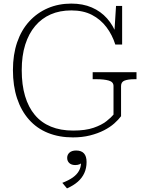

<svg xmlns="http://www.w3.org/2000/svg" viewBox="-20 -748 812 1069"><path d="M654 -269V-101Q640 -82 616.5 -61Q593 -40 559 -22.5Q525 -5 481.5 6Q438 17 386 17Q309 17 247 -8Q185 -33 141.5 -82Q98 -131 75 -200.5Q52 -270 52 -358Q52 -444 75.5 -512.5Q99 -581 143 -629Q187 -677 246.5 -702.5Q306 -728 377 -728Q441 -728 491 -706.5Q541 -685 576 -645.5Q611 -606 630 -553L615 -540L626 -715H660V-500H622Q605 -554 572.5 -597Q540 -640 492 -665Q444 -690 377 -690Q313 -690 262.5 -668Q212 -646 176 -603.5Q140 -561 120.5 -499.5Q101 -438 101 -357Q101 -276 119.5 -213.5Q138 -151 174 -108Q210 -65 263.5 -43Q317 -21 387 -21Q456 -21 501 -36.5Q546 -52 573 -73.5Q600 -95 612 -110V-269Q612 -292 585.5 -299.5Q559 -307 517 -307H496V-346H740V-307H729Q694 -307 674 -299.5Q654 -292 654 -269ZM353 301 327 270Q363 256 385.5 240Q408 224 419.5 203.5Q431 183 431 158L441 152Q435 161 424.5 166Q414 171 399 171Q378 171 366 160Q354 149 354 131Q354 113 367 101.5Q380 90 404 90Q433 90 447.5 106Q462 122 462 154Q462 188 449.5 215.5Q437 243 413 264Q389 285 353 301Z"/></svg>

Font: Roboto Serif Thin
Style: Regular
Weight: 250
Designer: Greg Gazdowicz
Foundry: Commercial Type
Version: Version 1.004